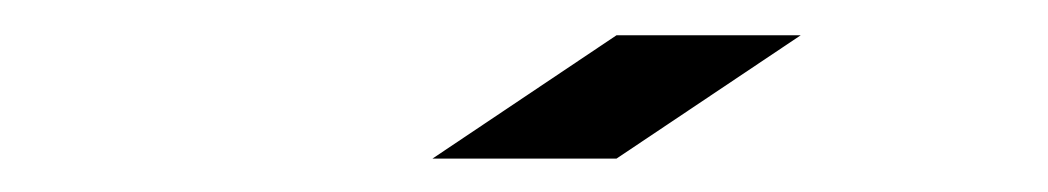

<svg xmlns="http://www.w3.org/2000/svg" viewBox="-20 -871 606 111"><path d="M230 -779.3 336.4 -850.6H442.9L336.4 -779.3Z"/></svg>

Font: Blazma
Style: Regular
Weight: 400
Designer: GGBotNet
Version: 1.00